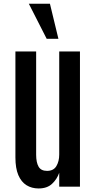

<svg xmlns="http://www.w3.org/2000/svg" viewBox="-20 -1011 519 1040"><path d="M189 9.8Q151.9 9.8 123.5 -7.8Q95.2 -25.4 79.3 -62.5Q63.5 -99.6 63.5 -158.2V-732.4H175.8V-172.9Q175.8 -130.9 189 -108.2Q202.1 -85.4 234.9 -85.4Q270 -85.4 285.4 -111.3Q300.8 -137.2 300.8 -173.8V-732.4H413.1V0H300.8V-75.2Q288.6 -40 261.7 -15.1Q234.9 9.8 189 9.8ZM232.9 -800.8 136.2 -990.7H250.5L296.4 -800.8Z"/></svg>

Font: Antonio SemiBold
Style: Regular
Weight: 600
Designer: Vernon Adams
Foundry: Vernon Adams
Version: Version 1.002